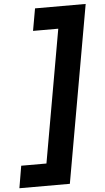

<svg xmlns="http://www.w3.org/2000/svg" viewBox="-112 -778 585 1069"><g transform="rotate(-5 180.5 -243.0)"><path d="M234 252 409 -738H126L104 -614H245L114 128H-27L-48 252Z"/></g></svg>

Font: Celebes ExtraBold
Style: Italic
Weight: 800
Italic angle: -10°
Designer: Anugrah Pasau
Foundry: Lafontype
Version: Version 1.000